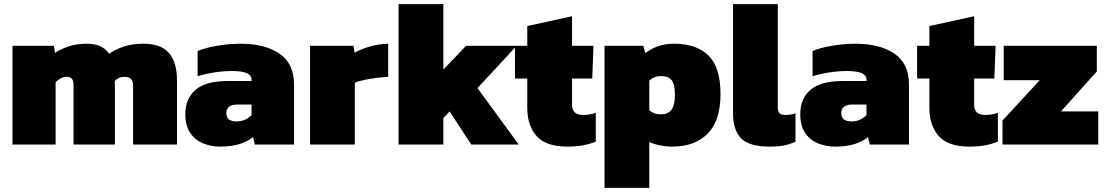

<svg xmlns="http://www.w3.org/2000/svg" viewBox="-20 -694 5314 922"><path d="M40 0V-474H239L244 -440Q273 -459 310.5 -471.5Q348 -484 394 -484Q438 -484 463 -471.5Q488 -459 504 -436Q536 -458 576 -471Q616 -484 669 -484Q753 -484 791.5 -439.5Q830 -395 830 -306V0H619V-281Q619 -304 609.5 -314.5Q600 -325 577 -325Q549 -325 531 -305Q532 -291 532 -278Q532 -265 532 -250V0H333V-285Q333 -306 325.5 -315.5Q318 -325 298 -325Q284 -325 271 -317.5Q258 -310 247 -299V0Z M1037 10Q992 10 954 -6Q916 -22 893 -56.5Q870 -91 870 -145Q870 -222 920 -263.5Q970 -305 1073 -305H1188V-312Q1188 -332 1165.5 -342.5Q1143 -353 1093 -353Q1055 -353 1011.5 -346.5Q968 -340 929 -328V-449Q967 -465 1024 -474.5Q1081 -484 1136 -484Q1252 -484 1322 -436.5Q1392 -389 1392 -287V0H1204L1195 -36Q1170 -15 1131.5 -2.5Q1093 10 1037 10ZM1115 -111Q1140 -111 1157.5 -119.5Q1175 -128 1188 -141V-192H1120Q1067 -192 1067 -151Q1067 -111 1115 -111Z M1469 0V-474H1678L1683 -441Q1710 -457 1754 -470Q1798 -483 1844 -484V-325Q1819 -324 1788.5 -320Q1758 -316 1730.5 -310.5Q1703 -305 1684 -297V0Z M1894 0V-674H2109V-360L2218 -474H2461L2273 -271L2471 0H2243L2139 -159L2109 -127V0Z M2704 10Q2602 10 2557 -40.5Q2512 -91 2512 -177V-317H2453V-474H2512V-569L2727 -616V-474H2830L2824 -317H2727V-190Q2727 -142 2781 -142Q2811 -142 2841 -152V-14Q2812 -2 2779 4Q2746 10 2704 10Z M2883 208V-474H3069L3079 -439Q3107 -460 3140 -472Q3173 -484 3218 -484Q3325 -484 3382.5 -427Q3440 -370 3440 -242Q3440 -115 3378.5 -52.5Q3317 10 3209 10Q3179 10 3149 4Q3119 -2 3098 -12V208ZM3155 -145Q3187 -145 3204 -166.5Q3221 -188 3221 -240Q3221 -291 3204.5 -310Q3188 -329 3156 -329Q3123 -329 3098 -307V-164Q3111 -154 3123.5 -149.5Q3136 -145 3155 -145Z M3675 10Q3579 10 3539.5 -29Q3500 -68 3500 -152V-674H3715V-179Q3715 -159 3723 -150.5Q3731 -142 3751 -142Q3764 -142 3776.5 -144Q3789 -146 3800 -150V-13Q3772 -1 3745.5 4.5Q3719 10 3675 10Z M3990 10Q3945 10 3907 -6Q3869 -22 3846 -56.5Q3823 -91 3823 -145Q3823 -222 3873 -263.5Q3923 -305 4026 -305H4141V-312Q4141 -332 4118.5 -342.5Q4096 -353 4046 -353Q4008 -353 3964.5 -346.5Q3921 -340 3882 -328V-449Q3920 -465 3977 -474.5Q4034 -484 4089 -484Q4205 -484 4275 -436.5Q4345 -389 4345 -287V0H4157L4148 -36Q4123 -15 4084.5 -2.5Q4046 10 3990 10ZM4068 -111Q4093 -111 4110.5 -119.5Q4128 -128 4141 -141V-192H4073Q4020 -192 4020 -151Q4020 -111 4068 -111Z M4635 10Q4533 10 4488 -40.5Q4443 -91 4443 -177V-317H4384V-474H4443V-569L4658 -616V-474H4761L4755 -317H4658V-190Q4658 -142 4712 -142Q4742 -142 4772 -152V-14Q4743 -2 4710 4Q4677 10 4635 10Z M4794 0V-115L4973 -309H4800V-474H5247V-351L5075 -159H5254V0Z"/></svg>

Font: Kanit ExtraBold
Style: Regular
Weight: 800
Designer: Katatrad Team
Foundry: CadsonDemak
Version: Version 2.000; ttfautohint (v1.8.3)